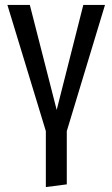

<svg xmlns="http://www.w3.org/2000/svg" viewBox="-20 -547 456 779"><path d="M251 -15V201L166 212V-15L10 -527H101L210 -101L318 -527H406Z"/></svg>

Font: Fira Sans Compressed
Style: Regular
Weight: 400
Width: 1
Designer: bBox Type GmbH & Carrois Corporate GbR & Edenspiekermann AG
Foundry: bBox Type GmbH & Carrois Corporate GbR & Edenspiekermann AG
Version: Version 4.301